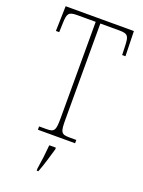

<svg xmlns="http://www.w3.org/2000/svg" viewBox="-171 -792 816 1092"><g transform="rotate(20 237.0 -246.5)"><path d="M122 0H347V-20H305C255 -20 249 -31 249 -108V-689H365C417 -689 423 -675 425 -620L427 -563H447L443 -714H30L26 -563H46L48 -620C50 -675 56 -689 108 -689H221V-108C221 -31 215 -20 165 -20H122ZM195 208V221H205C221 181 241 113 253 71V61H213C209 111 203 159 195 208Z"/></g></svg>

Font: Noto Serif Devanagari Condensed Thin
Style: Regular
Weight: 100
Width: 3
Designer: Universal Thirst, Indian Type Foundry and the Monotype Design Team
Foundry: Monotype Imaging Inc.
Version: Version 2.004